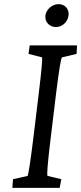

<svg xmlns="http://www.w3.org/2000/svg" viewBox="-20 -910 393 930"><path d="M40 0H269L277 -42L210 -58C207 -67 210 -112 224 -229L252 -460C267 -580 275 -624 280 -632L351 -649L353 -690H124L118 -649L184 -632C186 -623 181 -567 168 -460L140 -229C127 -124 118 -69 114 -58L43 -42ZM200 -835C196 -802 221 -779 251 -779C280 -779 308 -802 312 -835C316 -866 294 -890 264 -890C234 -890 204 -866 200 -835Z"/></svg>

Font: TPK Tissa Web
Style: Italic
Weight: 400
Italic angle: -7°
Designer: Jacques Le Bailly, Suppakit Chalermlarp | Katatrad Co.,Ltd.
Foundry: Jacques Le Bailly, Cadson Demak Co.,Ltd.
Version: Version 5.000;Glyphs 3.1.2 (3151)